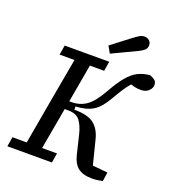

<svg xmlns="http://www.w3.org/2000/svg" viewBox="-156 -999 1017 1126"><g transform="rotate(20 352.0 -436.0)"><path d="M416 -92 388 -208Q376 -259 353.5 -289.5Q331 -320 280 -320H257L256 -312Q245 -249 233.5 -186Q222 -123 211 -60H304L294 0H16L26 -60H115L168 -360Q179 -423 190.5 -485.5Q202 -548 213 -610H120L130 -670H408L398 -610H309L267 -372H280Q334 -372 374 -400.5Q414 -429 456 -504Q492 -568 522.5 -604.5Q553 -641 585.5 -657.5Q618 -674 660 -678Q678 -672 691 -662Q704 -652 704 -632Q704 -613 686.5 -595.5Q669 -578 636 -578Q617 -578 601.5 -581.5Q586 -585 574 -589Q555 -567 537.5 -540.5Q520 -514 496 -472Q460 -409 419 -384Q378 -359 312 -356V-336Q396 -336 434.5 -306Q473 -276 488 -216L526 -65L620 -56L612 0Q600 3 583 5.5Q566 8 548 8Q488 8 458 -16.5Q428 -41 416 -92ZM371 -758Q399 -780 427 -801Q455 -822 483 -844Q507 -862 522 -871Q537 -880 553 -880Q571 -880 583 -869Q595 -858 595 -841Q595 -822 582.5 -810.5Q570 -799 547 -788Q509 -770 471 -752Q433 -734 395 -716Z"/></g></svg>

Font: Source Serif 4 Caption
Style: Italic
Weight: 400
Italic angle: -12°
Designer: Frank Grießhammer
Foundry: Adobe Systems Incorporated
Version: Version 4.004;hotconv 1.0.117;makeotfexe 2.5.65602